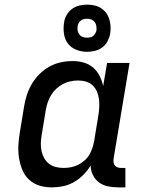

<svg xmlns="http://www.w3.org/2000/svg" viewBox="-20 -802 640 830"><path d="M204 8Q175 8 149.5 0Q124 -8 105 -26Q86 -44 76 -69Q66 -94 62 -120.5Q58 -147 59.5 -175Q61 -203 66 -231L84 -341Q88 -366 96 -391Q104 -416 117.5 -439Q131 -462 150.5 -481.5Q170 -501 193.5 -514Q217 -527 242.5 -532.5Q268 -538 294 -538Q319 -538 342 -531.5Q365 -525 382.5 -510Q400 -495 410.5 -474Q421 -453 426 -430L443 -530H540L471 -116Q470 -108 471 -100Q472 -92 476.5 -86.5Q481 -81 488.5 -78.5Q496 -76 504 -76H522V8H490Q468 8 446.5 3.5Q425 -1 408 -13.5Q391 -26 381.5 -45.5Q372 -65 372 -86Q358 -64 339.5 -45.5Q321 -27 299 -14.5Q277 -2 252.5 3Q228 8 204 8ZM255 -76Q271 -76 286.5 -79Q302 -82 316.5 -89Q331 -96 344 -107Q357 -118 365.5 -132Q374 -146 379 -161.5Q384 -177 387 -192L405 -302Q408 -320 409 -337.5Q410 -355 408 -372Q406 -389 399.5 -405Q393 -421 381 -432.5Q369 -444 352.5 -449Q336 -454 318 -454Q301 -454 284.5 -450.5Q268 -447 252.5 -439Q237 -431 223.5 -418.5Q210 -406 201 -391Q192 -376 186.5 -360Q181 -344 178 -327L160 -217Q157 -200 156.5 -182.5Q156 -165 159.5 -149Q163 -133 171 -118.5Q179 -104 192 -94Q205 -84 221.5 -80Q238 -76 255 -76ZM356 -578Q332 -578 309.5 -587Q287 -596 273.5 -614Q260 -632 256.5 -656Q253 -680 257 -705Q259 -721 268 -737Q277 -753 291.5 -763.5Q306 -774 323 -778Q340 -782 356 -782Q372 -782 388 -778.5Q404 -775 417 -766.5Q430 -758 439 -746Q448 -734 452.5 -719Q457 -704 458 -688Q459 -672 456 -655Q453 -639 444.5 -623Q436 -607 421.5 -596.5Q407 -586 390 -582Q373 -578 356 -578ZM356 -639Q363 -639 370 -640.5Q377 -642 382.5 -646.5Q388 -651 391.5 -657Q395 -663 397 -670Q398 -680 396.5 -689.5Q395 -699 389.5 -706.5Q384 -714 375 -717.5Q366 -721 356 -721Q350 -721 343 -719.5Q336 -718 330 -713.5Q324 -709 320.5 -703Q317 -697 316 -690Q314 -680 315.5 -670.5Q317 -661 322.5 -653.5Q328 -646 337 -642.5Q346 -639 356 -639Z"/></svg>

Font: Iosevka Slab Medium Extended
Style: Italic
Weight: 500
Width: 7
Italic angle: -9°
Monospace: yes
Designer: Belleve Invis
Foundry: Belleve Invis
Version: Version 11.1.0; ttfautohint (v1.8.3)